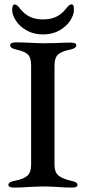

<svg xmlns="http://www.w3.org/2000/svg" viewBox="-20 -846 388 870"><path d="M18 -8Q18 -15 25 -19.5Q32 -24 47 -27Q86 -34 103.5 -49.5Q121 -65 121 -98V-550Q121 -584 107 -598.5Q93 -613 55 -621Q26 -627 26 -641Q26 -654 51 -654Q78 -654 120 -652Q158 -650 178 -650L234 -651Q272 -653 300 -653Q326 -653 326 -641Q326 -627 297 -621Q257 -613 242 -598Q227 -583 227 -550V-98Q227 -66 244.5 -51Q262 -36 302 -27Q317 -24 324 -19.5Q331 -15 331 -8Q331 4 306 4Q270 4 238 1Q198 -1 178 -1Q156 -1 114 1Q81 4 44 4Q18 4 18 -8ZM35 -801Q35 -812 38 -819Q41 -826 46 -826Q52 -826 57.5 -821.5Q63 -817 66.5 -812.5Q70 -808 72 -805Q93 -780 117.5 -769Q142 -758 175 -758Q208 -758 232.5 -769Q257 -780 278 -805Q280 -808 285 -814Q290 -820 294.5 -823Q299 -826 304 -826Q311 -826 313 -820Q315 -814 315 -801Q315 -779 298 -752.5Q281 -726 249 -708Q217 -690 175 -690Q133 -690 101 -708Q69 -726 52 -752.5Q35 -779 35 -801Z"/></svg>

Font: EB Garamond Medium
Style: Regular
Weight: 500
Designer: Georg Duffner and Octavio Pardo
Foundry: Georg Duffner
Version: Version 1.000